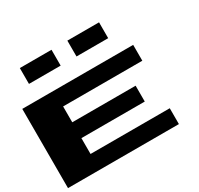

<svg xmlns="http://www.w3.org/2000/svg" viewBox="-179 -1219 1358 1312"><g transform="rotate(-30 500.0 -562.5)"><path d="M125 -875V-1000H375V-875ZM500 -875V-1000H750V-875ZM0 -125V-750H875V-625H250V-500H750V-375H250V-250H875V-125Z"/></g></svg>

Font: Press Start 2P
Style: Regular
Weight: 400
Designer: CodeMan38
Foundry: CodeMan38
Version: Version 3.000